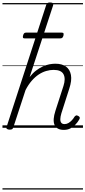

<svg xmlns="http://www.w3.org/2000/svg" viewBox="-20 -1035 692 1555"><path d="M497 17Q468 17 449 6.5Q430 -4 421.5 -24Q413 -44 415 -72.5Q417 -101 429 -138L494 -339Q513 -398 494.5 -433.5Q476 -469 414 -469Q385 -469 354 -460Q323 -451 293.5 -431.5Q264 -412 237 -381Q210 -350 187 -306L88 -4Q85 6 79 10.5Q73 15 58 15Q46 15 37.5 10Q29 5 33 -6L354 -994Q358 -1006 364.5 -1010.5Q371 -1015 385 -1015Q402 -1015 408 -1009Q414 -1003 410 -991L220 -411Q245 -443 272 -463.5Q299 -484 326 -496.5Q353 -509 379 -514Q405 -519 428 -519Q482 -519 514 -496Q546 -473 554.5 -428Q563 -383 541 -317L477 -117Q469 -90 468.5 -70.5Q468 -51 476.5 -40.5Q485 -30 503 -30Q520 -30 535 -39Q550 -48 562.5 -61.5Q575 -75 583 -89Q587 -95 594.5 -99Q602 -103 614 -96Q625 -90 626 -82Q627 -74 621 -66Q610 -46 592 -27Q574 -8 551 4.5Q528 17 497 17ZM180 -724Q168 -724 166 -730.5Q164 -737 167 -748Q170 -759 175 -765Q180 -771 193 -771H479Q493 -771 494.5 -764Q496 -757 494 -747Q491 -736 485.5 -730Q480 -724 467 -724ZM0 490H652V500H0ZM0 -20H652V0H0ZM0 -505H652V-500H0ZM0 -1010H652V-1000H0Z"/></svg>

Font: Playwrite RO Guides
Style: Regular
Weight: 400
Designer: Veronika Burian, José Scaglione
Foundry: TypeTogether
Version: Version 1.003